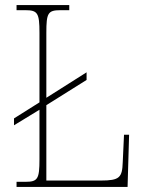

<svg xmlns="http://www.w3.org/2000/svg" viewBox="-20 -734 574 754"><path d="M45 0H481L487 -205H467L462 -97C460 -37 450 -25 376 -25H162V-321L320 -420V-450L162 -350V-605C162 -683 168 -694 218 -694H252V-714H45V-694H79C128 -694 135 -683 135 -605V-332L35 -269V-242L135 -303V-108C135 -31 128 -20 80 -20H45Z"/></svg>

Font: Noto Serif Devanagari SemiCondensed Thin
Style: Regular
Weight: 100
Width: 4
Designer: Universal Thirst, Indian Type Foundry and the Monotype Design Team
Foundry: Monotype Imaging Inc.
Version: Version 2.004